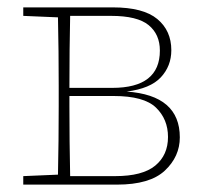

<svg xmlns="http://www.w3.org/2000/svg" viewBox="-20 -500 549 520"><path d="M168 -213Q168 -170 168.5 -117Q169 -64 170 -23H292Q366 -23 400.5 -51.5Q435 -80 435 -129Q435 -177 402.5 -208.5Q370 -240 288 -240H168ZM43 0V-23L137 -27Q138 -68 138.5 -120Q139 -172 139 -213V-267Q139 -308 138.5 -360.5Q138 -413 137 -453L43 -457V-480H286Q368 -480 406 -448.5Q444 -417 444 -364Q444 -321 415.5 -290.5Q387 -260 323 -252Q467 -242 467 -128Q467 -76 426.5 -38Q386 0 297 0ZM281 -457H170Q169 -417 168.5 -364.5Q168 -312 168 -262H284Q413 -262 413 -363Q413 -407 382.5 -432Q352 -457 281 -457Z"/></svg>

Font: Source Serif 4 SmText ExtraLight
Style: Regular
Weight: 200
Designer: Frank Grießhammer
Foundry: Adobe
Version: Version 4.005;hotconv 1.1.0;makeotfexe 2.6.0